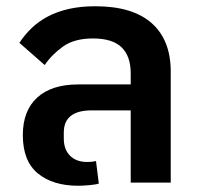

<svg xmlns="http://www.w3.org/2000/svg" viewBox="-20 -584 634 614"><path d="M230 10Q149 10 101 -29.5Q53 -69 53 -152Q53 -230 99 -272Q145 -314 230 -314H398V-350Q398 -404 369 -432.5Q340 -461 277 -461Q218 -461 182 -435.5Q146 -410 123 -376L42 -447Q59 -473 81.5 -494.5Q104 -516 133.5 -531.5Q163 -547 200.5 -555.5Q238 -564 285 -564Q404 -564 465 -510Q526 -456 526 -355V0H398V-231H273Q184 -231 184 -160V-141Q184 -106 204 -86Q224 -66 259 -66Q275 -66 287 -69L296 3Q288 6 267 8Q246 10 230 10Z"/></svg>

Font: IBM Plex Sans Thai SemiBold
Style: Regular
Weight: 600
Designer: Mike Abbink, Paul van der Laan, Pieter van Rosmalen, Ben Mitchell, Mark Frömberg
Foundry: Bold Monday
Version: Version 1.1